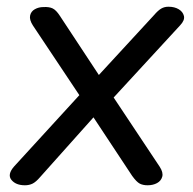

<svg xmlns="http://www.w3.org/2000/svg" viewBox="-20 -536 574 571"><path d="M455 -40Q466 -23 462.5 -10.5Q459 2 447 8.5Q435 15 419 15Q405 15 395.5 10Q386 5 373 -13L258 -187L99 -9Q87 5 77 10Q67 15 54 15Q27 15 14 -1Q1 -17 22 -41L216 -253L78 -460Q67 -477 69.5 -489.5Q72 -502 83.5 -508.5Q95 -515 109 -515Q126 -516 136.5 -511Q147 -506 158 -489L274 -313L438 -491Q450 -505 459.5 -510.5Q469 -516 481 -516Q499 -516 511.5 -508.5Q524 -501 527 -488.5Q530 -476 516 -461L318 -246Z"/></svg>

Font: Playwrite GB S
Style: Italic
Weight: 400
Italic angle: -7°
Designer: Veronika Burian, José Scaglione
Foundry: TypeTogether
Version: Version 1.000